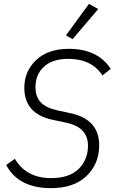

<svg xmlns="http://www.w3.org/2000/svg" viewBox="-20 -963 601 995"><path d="M489 -916 356 -760 322 -780 441 -943ZM244 12Q76 12 12 -108L57 -140Q116 -40 245 -40Q339 -40 387.5 -87.5Q436 -135 436 -208Q436 -303 324 -327L249 -343Q106 -375 106 -508Q106 -594 167.5 -652Q229 -710 337 -710Q486 -710 554 -606L511 -572Q455 -658 334 -658Q253 -658 208.5 -618Q164 -578 164 -511Q164 -462 190.5 -433.5Q217 -405 273 -392L347 -376Q494 -344 494 -210Q494 -114 428.5 -51Q363 12 244 12Z"/></svg>

Font: IBM Plex Sans Light
Style: Italic
Weight: 300
Italic angle: -11.31°
Designer: Mike Abbink, Paul van der Laan, Pieter van Rosmalen
Foundry: Bold Monday
Version: Version 3.0